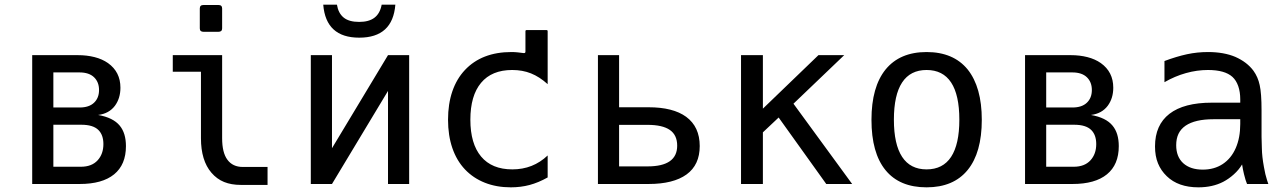

<svg xmlns="http://www.w3.org/2000/svg" viewBox="-20 -781 5458 815"><path d="M318.4 0Q414.1 0 464.4 -41Q514.6 -82 514.6 -160.6Q514.6 -215.8 488.3 -247.6Q460.4 -281.7 396.5 -293Q442.9 -298.8 467.8 -332Q491.2 -363.8 491.2 -408.7Q491.2 -475.6 438.5 -513.2Q414.1 -530.3 381.3 -538.6Q348.6 -546.9 310.5 -546.9H116.7V0ZM206.5 -473.6H317.4Q357.9 -473.6 379.2 -453.1Q400.4 -432.6 400.4 -398.9Q400.4 -365.2 379.2 -345Q357.9 -324.7 317.9 -324.7H206.5ZM206.5 -251.5H325.2Q375.5 -251.5 397.9 -229Q418.9 -208 418.9 -169.4Q418.9 -127.4 394.5 -100.6Q369.6 -73.2 323.2 -73.2H206.5Z M922.9 -660.6V-745.1Q922.9 -759.8 907.2 -759.8H843.8Q828.1 -759.8 828.1 -745.1V-660.6Q828.1 -646 843.8 -646H907.2Q922.9 -646 922.9 -660.6ZM713.4 -546.9V-476.6H833V-194.3Q833 -99.6 877.4 -47.9Q900.4 -21 931.2 -8.5Q961.9 3.9 1002 3.9H1115.7V-72.3H1010.7Q967.8 -72.3 945.3 -103Q922.9 -132.8 922.9 -194.3V-546.9Z M1658.2 -761.2H1600.1Q1593.3 -724.1 1569.8 -706.1Q1546.4 -688 1504.4 -688Q1461.4 -688 1438.7 -706.5Q1416 -725.1 1410.2 -761.2H1352.1Q1363.3 -621.1 1504.9 -621.1Q1647 -621.1 1658.2 -761.2ZM1389.2 0 1627 -395V0H1716.8V-546.9H1627L1389.2 -151.9V-546.9H1299.3V0Z M1953.6 -483.9Q2025.4 -560.1 2150.9 -560.1Q2164.6 -560.1 2176.8 -558.8Q2189 -557.6 2202.6 -555.7H2204.6Q2210.4 -555.7 2210.4 -562V-648.4Q2210.4 -653.3 2215.3 -653.3H2299.8Q2304.7 -653.3 2304.7 -648.4V-423.8Q2270 -455.1 2233.9 -469.5Q2197.8 -483.9 2154.3 -483.9Q2067.4 -483.9 2022 -429.4Q1976.6 -375 1976.6 -272.9Q1976.6 -170.9 2022.2 -116.5Q2067.9 -62 2154.8 -62Q2242.7 -62 2304.7 -121.1V-27.8Q2265.6 -5.9 2228 4.2Q2190.4 14.2 2148.4 14.2Q2087.4 14.2 2038.1 -5.4Q1988.8 -24.9 1953.6 -62Q1918.5 -99.1 1900.1 -152.6Q1881.8 -206.1 1881.8 -272.9Q1881.8 -339.8 1900.1 -393.3Q1918.5 -446.8 1953.6 -483.9Z M2732.9 0Q2838.4 0 2894.3 -40.5Q2950.2 -81.1 2950.2 -161.1Q2950.2 -242.7 2892.6 -285.2Q2836.9 -325.7 2732.9 -325.7H2607.9V-546.9H2518.1V0ZM2607.9 -251H2729Q2792 -251 2823.2 -229.5Q2854.5 -208 2854.5 -162.6Q2854.5 -74.7 2729 -74.7H2607.9Z M3218.3 0V-219.2L3285.2 -282.2L3487.3 0H3597.2L3348.1 -340.8L3563.5 -546.9H3454.1L3218.3 -319.8V-546.9H3125.5V0Z M4147.5 -272.5Q4147.5 -411.1 4087.4 -486.3Q4026.9 -560.1 3913.1 -560.1Q3799.8 -560.1 3739.3 -486.3Q3679.2 -412.1 3679.2 -272.5Q3679.2 -131.8 3738.8 -58.8Q3798.3 14.2 3913.1 14.2Q4027.3 14.2 4087.4 -59.3Q4147.5 -132.8 4147.5 -272.5ZM3774.4 -272.9Q3774.4 -377.9 3809.3 -430.9Q3844.2 -483.9 3913.1 -483.9Q3982.4 -483.9 4017.3 -430.9Q4052.2 -377.9 4052.2 -272.9Q4052.2 -168.5 4017.3 -115.2Q3982.4 -62 3913.1 -62Q3844.2 -62 3809.3 -115.2Q3774.4 -168.5 3774.4 -272.9Z M4532.7 0Q4628.4 0 4678.7 -41Q4729 -82 4729 -160.6Q4729 -215.8 4702.6 -247.6Q4674.8 -281.7 4610.8 -293Q4657.2 -298.8 4682.1 -332Q4705.6 -363.8 4705.6 -408.7Q4705.6 -475.6 4652.8 -513.2Q4628.4 -530.3 4595.7 -538.6Q4563 -546.9 4524.9 -546.9H4331.1V0ZM4420.9 -473.6H4531.7Q4572.3 -473.6 4593.5 -453.1Q4614.7 -432.6 4614.7 -398.9Q4614.7 -365.2 4593.5 -345Q4572.3 -324.7 4532.2 -324.7H4420.9ZM4420.9 -251.5H4539.6Q4589.8 -251.5 4612.3 -229Q4633.3 -208 4633.3 -169.4Q4633.3 -127.4 4608.9 -100.6Q4584 -73.2 4537.6 -73.2H4420.9Z M5172.4 -9.3Q5195.8 -21.5 5217.3 -40.8Q5238.8 -60.1 5252.4 -83Q5255.4 -63 5260.3 -42.5Q5267.1 -14.6 5273.4 0H5363.8L5358.4 -16.1Q5350.6 -40 5345.2 -71.8Q5336.9 -116.7 5336.4 -150.4L5335 -200.2V-312Q5335 -385.3 5327.1 -419.9Q5319.8 -454.1 5300.8 -480.5Q5273.4 -517.6 5223.6 -539.6Q5174.8 -560.1 5107.9 -560.1Q5062 -560.1 5018.6 -550.8Q4973.6 -541 4922.9 -522V-432.1Q4966.8 -457.5 5013.9 -470.7Q5061 -483.9 5107.4 -483.9Q5179.2 -483.9 5211.4 -454.6Q5227.5 -439.9 5236.1 -415.3Q5244.6 -390.6 5244.6 -359.4V-345.2H5124Q5005.4 -345.2 4944.1 -297.9Q4882.8 -250.5 4882.8 -159.7Q4882.8 -118.2 4895.5 -87.4Q4908.2 -56.6 4932.6 -33.2Q4981.4 14.2 5066.9 14.2Q5127 14.2 5172.4 -9.3ZM5002.4 -88.4Q4972.7 -115.7 4972.7 -164.6Q4972.7 -192.4 4982.4 -212.9Q4992.2 -233.4 5012.7 -247.6Q5053.2 -274.9 5130.9 -274.9H5244.6V-254.9Q5244.6 -195.8 5225.3 -152.1Q5206.1 -108.4 5170.2 -84.7Q5134.3 -61 5085.4 -61Q5032.7 -61 5002.4 -88.4Z"/></svg>

Font: Hack Dev
Style: Regular
Weight: 400
Designer: Christopher Simpkins
Foundry: Christopher Simpkins
Version: Version 2.0315